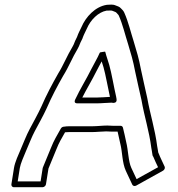

<svg xmlns="http://www.w3.org/2000/svg" viewBox="-20 -734 760 822"><path d="M439.1 -196.5C419 -196.5 395.4 -193.5 376.6 -193.5H278.6C270.7 -193.5 259.9 -193 250.8 -191.3C246.5 -190.4 242.5 -187.3 240.4 -183.6C222.1 -150.3 211.8 -135.6 197.7 -99.9C184 -65.7 177 -49.9 163.6 -17C163.2 -16.1 162.8 -14.8 162.7 -14L153.8 42.5H55.8L64.9 -15C67.8 -33.2 82.6 -66.8 90.6 -85.7C101.6 -110.4 116.8 -150.4 129 -172.6C142.6 -198.3 166.2 -240.2 179.9 -270.6C201.4 -320.2 224.9 -364.4 250.2 -409C275.1 -448.8 289.8 -487.9 311.2 -522.8C311.4 -523.2 311.7 -523.8 311.9 -524.1C313.7 -527.9 315.5 -531.3 317.2 -534.4C317.5 -534.9 317.9 -535.6 318 -536L324.4 -551.7C328 -559.5 330 -563.4 332.8 -568.6C333.5 -570 334 -571.5 334.2 -572.8C339.8 -588.1 345.1 -596.4 351.9 -611.7C367.8 -649.3 401 -682.2 436.1 -688.5C451.1 -688.7 457 -689.8 462 -687.5C473.5 -682.2 475.3 -683.3 478.7 -679.2C485.6 -671 486.4 -672 488.9 -666.6C505.4 -629.2 514.9 -587.2 528.8 -543.7C541.2 -502.2 549.3 -476.8 558.8 -426.8C568.8 -378.6 576.9 -346.2 585.7 -305.8C598.4 -232.9 618.6 -173.9 627.9 -100.3L630.1 -88C631.1 -82.2 632.1 -76 633 -69.4C633.4 -67 634.9 -64.5 636.1 -63.4C642.4 -47.5 650.3 -31.7 656.7 -18.1L564.8 32.9L542.1 -15.6C529.1 -43.9 529.6 -88.8 519.9 -127.5C515.9 -147.5 511.1 -168 506.3 -187.6C505.2 -192.4 500.7 -195.5 496 -195.5H463C456.7 -195.5 449 -195.8 440 -196.5C439.7 -196.5 439.3 -196.5 439.1 -196.5ZM434.7 -171.5C443.1 -170.9 452.2 -170.5 459 -170.5H483.5C487.4 -154.1 491.9 -134.5 495 -118.8C495.1 -118.7 495.1 -118.4 495.2 -118.2C504.2 -83.2 502.6 -37.7 518.8 -2.4L546.4 56.6C548.8 61.7 556.2 64.4 562.9 60.7L678 -3.3C683.7 -6.5 687.7 -14.3 685 -20.4C676 -40.7 666.1 -59.2 658.5 -79C658.4 -79.3 658.3 -79.6 657.5 -81C656.7 -85.9 655.9 -91.2 655.1 -96L653 -107.7C643.3 -183 623.1 -242.7 610.5 -314.2C601.5 -355.9 593.6 -387.6 583.7 -435.2C574.1 -485.9 565.6 -512.8 553.1 -554.3C539.4 -597 530 -639.4 512.3 -679.4C508 -689.2 503.3 -692 499.2 -696.8C491 -706.6 482 -707.5 475.5 -710.5C462.3 -716.5 450.1 -713.5 439 -713.5C438.5 -713.5 437.7 -713.4 437 -713.3C387.5 -705.6 347.2 -661.8 328.9 -618.3C323.2 -605.6 315.9 -593.5 310 -576.3C310 -576.2 309.8 -575.8 309.7 -575.5C307.1 -570.3 304.3 -564.7 301.5 -558.6C301.4 -558.5 301.3 -558.2 301.3 -558L295.1 -542.8C294.1 -541.1 291.9 -537 289.7 -532.6C267.4 -495.9 251 -454.1 229.1 -419.3C229 -419.2 228.9 -418.9 228.8 -418.7C202.9 -373.1 178.9 -328.1 156.9 -277.4C144.4 -249.6 120.6 -207.1 107.1 -181.4C93.3 -156.4 78.2 -116.3 67.6 -92.3C59.5 -73.3 43.8 -39.8 39.9 -15L28.8 55C27.9 60.4 31.7 67.5 39.3 67.5H162.3C167.7 67.5 175.6 62.6 176.8 55L187.5 -12.5C200.1 -43.4 207.5 -60.1 221.1 -94.1C233.5 -125.5 241.8 -137.7 258.5 -167.7C262.2 -168.1 270.4 -168.5 274.7 -168.5H372.7C393.7 -168.5 416.2 -171.4 434.7 -171.5ZM429.9 -513C429.9 -513 408.7 -510.4 408.1 -509.6C407.2 -508.5 406.2 -506.6 406 -506C398.2 -486.9 381.1 -458.8 370.3 -437C350.1 -395.9 323.2 -353.7 301.8 -307.7C301.3 -306.7 293.6 -291.5 311.2 -291.5H392.2C414.3 -291.5 439.2 -294.3 457.7 -294.5C462.3 -293.4 461.6 -293.5 464.5 -293.5C464.5 -293.5 482.1 -291.8 479 -310L476.9 -322C476.8 -322.2 476.7 -322.5 476.7 -322.6C469 -354.4 457.3 -423.5 447.7 -456.1C442.4 -475.1 435.5 -492.2 431.3 -509.6C431 -510.9 430.5 -512 429.9 -513ZM396.1 -316.5H332.4C350.4 -352.5 374.4 -391.6 392.8 -429C398.8 -441.2 406.7 -455 415.3 -471.1C418.1 -462.7 420.8 -454.5 423.2 -445.9C431.7 -417.1 442.7 -354.2 450.7 -319.2C432.7 -318.4 412.8 -316.5 396.1 -316.5Z"/></svg>

Font: Tape
Style: Regular
Weight: 500
Foundry: Cannot Into Space Fonts
Version: Version 0.97